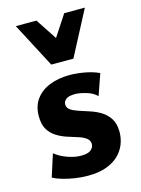

<svg xmlns="http://www.w3.org/2000/svg" viewBox="-112 -775 625 854"><g transform="rotate(-15 201.0 -348.0)"><path d="M186 15Q156 15 126.5 10.5Q97 6 71 -1.5Q45 -9 27 -19L60 -122Q85 -102 118 -90.5Q151 -79 179 -79Q211 -79 224.5 -90.5Q238 -102 238 -117Q238 -134 224 -144.5Q210 -155 187.5 -162Q165 -169 140 -177Q115 -185 92.5 -199Q70 -213 56 -236Q42 -259 42 -297Q42 -344 65.5 -375.5Q89 -407 129.5 -423Q170 -439 221 -439Q255 -439 292 -432Q329 -425 356 -412L322 -315Q303 -334 272.5 -342.5Q242 -351 224 -351Q193 -351 181 -341Q169 -331 169 -318Q169 -301 183.5 -291.5Q198 -282 221 -274.5Q244 -267 270 -258.5Q296 -250 318.5 -236Q341 -222 356 -198.5Q371 -175 371 -137Q371 -108 360.5 -81Q350 -54 328 -32.5Q306 -11 271 2Q236 15 186 15ZM155 -505 182 -577 270 -711H365L257 -505ZM155 -505 47 -711H142L231 -576L257 -505Z"/></g></svg>

Font: Ysabeau Infant ExtraBold
Style: Regular
Weight: 800
Designer: Christian Thalmann (Catharsis Fonts)
Version: Version 2.001;gftools[0.9.30]; featfreeze: ss01,ss02,lnum